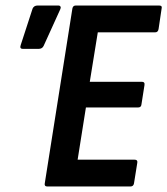

<svg xmlns="http://www.w3.org/2000/svg" viewBox="-20 -675 606 695"><path d="M151 0Q140 0 142 -11L242 -644Q244 -655 254 -655H556Q568 -655 565 -644L554 -570Q552 -558 542 -558H334L305 -379H493Q505 -379 503 -367L492 -297Q491 -286 480 -286H291L261 -97H467Q479 -97 477 -86L465 -11Q463 0 452 0ZM63 -498Q50 -498 55 -512L98 -644Q103 -655 116 -655H191Q197 -655 199 -651Q201 -647 198 -641L138 -509Q133 -498 119 -498Z"/></svg>

Font: Sofia Sans Condensed
Style: Bold Italic
Weight: 700
Italic angle: -9°
Version: Version 4.100